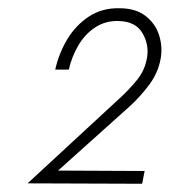

<svg xmlns="http://www.w3.org/2000/svg" viewBox="-20 -728 412 466"><path d="M47 -283 325 -282 331 -313 121 -314 296 -471Q322 -495 343 -523.5Q364 -552 370 -586Q375 -615 366 -643Q357 -671 333 -689.5Q309 -708 270 -708Q228 -709 196 -688Q164 -667 143.5 -633Q123 -599 114 -559H147Q154 -590 170 -617.5Q186 -645 211 -661.5Q236 -678 268 -677Q309 -676 325.5 -648Q342 -620 337 -589Q332 -558 313 -534.5Q294 -511 271 -490Z"/></svg>

Font: Jost* 300 Light Italic
Style: Italic
Weight: 300
Italic angle: -10°
Version: Version 3.200; ttfautohint (v0.97) -l 8 -r 50 -G 200 -x 14 -